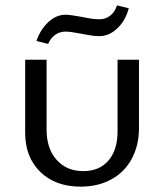

<svg xmlns="http://www.w3.org/2000/svg" viewBox="-20 -691 613 717"><path d="M116 -538Q131 -581 160.5 -608.5Q190 -636 225 -636Q241 -636 285 -628Q326 -619 352 -619Q374 -619 391.5 -632.5Q409 -646 417 -671L461 -660Q448 -613 417.5 -584.5Q387 -556 351 -556Q332 -556 310.5 -560Q289 -564 284 -565Q242 -573 225 -573Q203 -573 186 -561Q169 -549 160 -527ZM74 -195V-468H154V-207Q154 -136 191.5 -94Q229 -52 291 -52Q351 -52 385 -91.5Q419 -131 419 -200V-468H499V-213Q499 -148 472 -98Q445 -48 395.5 -21Q346 6 281 6Q187 6 130.5 -49Q74 -104 74 -195Z"/></svg>

Font: Ysabeau SC Medium
Style: Regular
Weight: 500
Designer: Christian Thalmann (Catharsis Fonts)
Version: Version 0.003